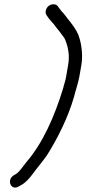

<svg xmlns="http://www.w3.org/2000/svg" viewBox="-20 -692 398 885"><path d="M67 167 76 162C96 152 115 131 129 112C150 83 176 53 197 23C244 -52 293 -148 321 -245C329 -278 340 -307 346 -340L355 -392C362 -431 357 -478 348 -510L341 -532C331 -555 315 -577 299 -597C287 -611 276 -629 263 -641C256 -649 254 -654 248 -661C241 -674 221 -676 206 -666C193 -657 185 -636 194 -623C204 -606 217 -594 230 -578C241 -562 255 -547 266 -531C276 -518 278 -516 283 -502C294 -474 302 -435 294 -392L285 -340C282 -320 275 -303 271 -285C232 -157 178 -33 101 56C89 71 78 87 65 101C58 108 53 111 45 115C8 136 30 190 67 167Z"/></svg>

Font: Blanket
Style: Obl
Weight: 400
Foundry: Cannot Into Space Fonts
Version: Version 0.9